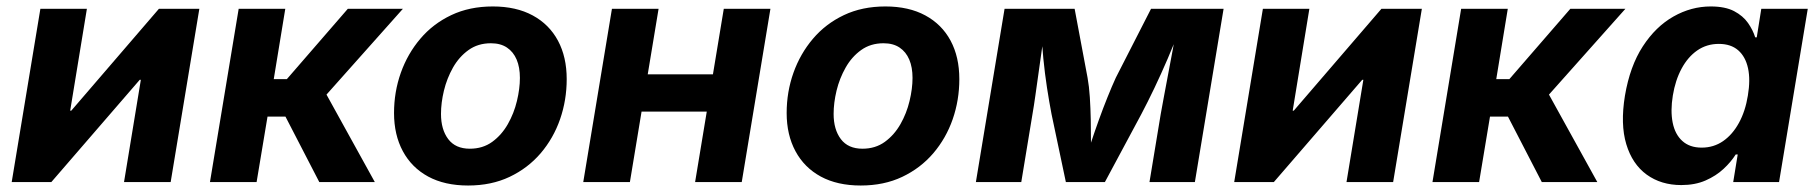

<svg xmlns="http://www.w3.org/2000/svg" viewBox="-20 -570 5695 601"><path d="M514.2 0H368.2L420.9 -320.3H417.5L140.6 0H16.6L106.4 -542.5H252L199.7 -223.6H203.1L477.5 -542.5H604Z M637.2 0 727.1 -542.5H873L836.9 -322.3H877.9L1068.8 -542.5H1241.2L1002 -273.9L1153.3 0H979.5L873.5 -205.1H817.4L783.2 0Z M1445.3 10.7Q1372.1 10.7 1320.3 -17.3Q1268.6 -45.4 1241 -96.7Q1213.4 -147.9 1213.4 -216.3Q1213.4 -282.2 1234.6 -342Q1255.9 -401.9 1295.7 -448.7Q1335.4 -495.6 1392.6 -522.7Q1449.7 -549.8 1522.5 -549.8Q1595.7 -549.8 1647.5 -521.7Q1699.2 -493.7 1726.6 -442.6Q1753.9 -391.6 1753.9 -322.3Q1753.9 -256.8 1733.2 -197Q1712.4 -137.2 1672.4 -90.3Q1632.3 -43.5 1575.2 -16.4Q1518.1 10.7 1445.3 10.7ZM1450.7 -104.5Q1491.2 -104.5 1520.8 -126Q1550.3 -147.5 1569.6 -181.4Q1588.9 -215.3 1598.1 -253.9Q1607.4 -292.5 1607.4 -326.2Q1607.4 -359.4 1597.2 -383.5Q1586.9 -407.7 1566.9 -421.1Q1546.9 -434.6 1516.6 -434.6Q1476.1 -434.6 1446.5 -413.3Q1417 -392.1 1397.9 -358.4Q1378.9 -324.7 1369.6 -286.4Q1360.4 -248 1360.4 -213.4Q1360.4 -164.6 1383.1 -134.5Q1405.8 -104.5 1450.7 -104.5Z M2252 -337.4 2232.9 -220.7H1947.3L1966.8 -337.4ZM2041.5 -542.5 1951.7 0H1805.7L1895.5 -542.5ZM2391.6 -542.5 2301.8 0H2155.8L2245.6 -542.5Z M2674.3 10.7Q2601.1 10.7 2549.3 -17.3Q2497.6 -45.4 2470 -96.7Q2442.4 -147.9 2442.4 -216.3Q2442.4 -282.2 2463.6 -342Q2484.9 -401.9 2524.7 -448.7Q2564.5 -495.6 2621.6 -522.7Q2678.7 -549.8 2751.5 -549.8Q2824.7 -549.8 2876.5 -521.7Q2928.2 -493.7 2955.6 -442.6Q2982.9 -391.6 2982.9 -322.3Q2982.9 -256.8 2962.2 -197Q2941.4 -137.2 2901.4 -90.3Q2861.3 -43.5 2804.2 -16.4Q2747.1 10.7 2674.3 10.7ZM2679.7 -104.5Q2720.2 -104.5 2749.8 -126Q2779.3 -147.5 2798.6 -181.4Q2817.9 -215.3 2827.1 -253.9Q2836.4 -292.5 2836.4 -326.2Q2836.4 -359.4 2826.2 -383.5Q2815.9 -407.7 2795.9 -421.1Q2775.9 -434.6 2745.6 -434.6Q2705.1 -434.6 2675.5 -413.3Q2646 -392.1 2627 -358.4Q2607.9 -324.7 2598.6 -286.4Q2589.4 -248 2589.4 -213.4Q2589.4 -164.6 2612.1 -134.5Q2634.8 -104.5 2679.7 -104.5Z M3034.7 0 3124.5 -542.5H3343.8L3384.3 -326.7Q3389.2 -299.8 3391.4 -265.6Q3393.6 -231.4 3394.3 -194.8Q3395 -158.2 3395 -124Q3395 -89.8 3394.5 -62.5H3375Q3383.8 -89.8 3395.3 -124.3Q3406.7 -158.7 3419.9 -195.3Q3433.1 -231.9 3446.8 -265.9Q3460.4 -299.8 3472.7 -326.7L3583 -542.5H3810.1L3720.2 0H3578.1L3613.3 -212.9Q3617.7 -236.8 3623.8 -270Q3629.9 -303.2 3637 -340.3Q3644 -377.4 3650.9 -414.3Q3657.7 -451.2 3663.1 -482.9H3673.8Q3655.8 -434.1 3635 -386Q3614.3 -337.9 3593.3 -293.9Q3572.3 -250 3552.7 -212.9L3438.5 0H3316.4L3271.5 -212.9Q3264.2 -251 3257.3 -295.4Q3250.5 -339.8 3245.8 -387.5Q3241.2 -435.1 3239.3 -482.9H3251Q3246.1 -450.2 3241 -413.6Q3235.8 -377 3230.7 -340.3Q3225.6 -303.7 3220.9 -270.8Q3216.3 -237.8 3211.9 -212.9L3176.8 0Z M4340.8 0H4194.8L4247.6 -320.3H4244.1L3967.3 0H3843.3L3933.1 -542.5H4078.6L4026.4 -223.6H4029.8L4304.2 -542.5H4430.7Z M4463.9 0 4553.7 -542.5H4699.7L4663.6 -322.3H4704.6L4895.5 -542.5H5067.9L4828.6 -273.9L4980 0H4806.2L4700.2 -205.1H4644L4609.9 0Z M5242.7 9.3Q5179.7 9.3 5134.5 -23.4Q5089.4 -56.2 5070.6 -118.7Q5051.8 -181.2 5066.4 -270.5Q5082 -362.8 5122.3 -424.8Q5162.6 -486.8 5218.3 -518.3Q5273.9 -549.8 5335 -549.8Q5379.9 -549.8 5408 -535.2Q5436 -520.5 5451.7 -498Q5467.3 -475.6 5474.1 -453.1H5479L5493.2 -542.5H5638.7L5548.8 0H5405.3L5419.4 -86.4H5413.1Q5398.4 -63 5375 -41.3Q5351.6 -19.5 5318.8 -5.1Q5286.1 9.3 5242.7 9.3ZM5306.6 -107.9Q5344.2 -107.9 5373.8 -128.4Q5403.3 -148.9 5423.3 -185.5Q5443.4 -222.2 5451.2 -271Q5459.5 -320.3 5451.7 -356.4Q5443.8 -392.6 5420.9 -412.6Q5397.9 -432.6 5360.4 -432.6Q5322.3 -432.6 5292.7 -412.1Q5263.2 -391.6 5243.7 -355.2Q5224.1 -318.8 5216.3 -271Q5208.5 -223.1 5215.8 -186.3Q5223.1 -149.4 5246.1 -128.7Q5269 -107.9 5306.6 -107.9Z"/></svg>

Font: Inter 16pt
Style: Bold Italic
Weight: 700
Italic angle: -9.3988°
Version: Version 4.001;git-66647c0bb